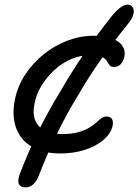

<svg xmlns="http://www.w3.org/2000/svg" viewBox="-20 -656 605 832"><path d="M241 9Q167 9 118 -20Q69 -49 50 -101Q31 -153 44 -222Q56 -282 89 -332.5Q122 -383 169.5 -421Q217 -459 272.5 -480Q328 -501 386 -501Q431 -501 463 -490Q495 -479 509.5 -458.5Q524 -438 519 -410Q515 -392 504 -379Q493 -366 475 -366Q460 -366 454.5 -373.5Q449 -381 443 -391.5Q437 -402 421.5 -409.5Q406 -417 372 -417Q328 -417 287.5 -399.5Q247 -382 214 -351Q181 -320 158.5 -282.5Q136 -245 129 -204Q121 -165 132 -136Q143 -107 172.5 -91Q202 -75 247 -75Q290 -75 318.5 -83Q347 -91 365.5 -102Q384 -113 396.5 -124.5Q409 -136 419 -143.5Q429 -151 441 -151Q475 -151 468 -111Q461 -78 428.5 -50Q396 -22 347.5 -6.5Q299 9 241 9ZM92 156Q68 156 61.5 140.5Q55 125 67 95Q101 6 143.5 -81.5Q186 -169 238 -254H325Q270 -165 226.5 -75.5Q183 14 147 108Q137 132 122.5 144Q108 156 92 156ZM238 -254Q288 -341 345 -424.5Q402 -508 465 -587Q505 -636 534 -636Q547 -636 554.5 -625Q562 -614 558.5 -595.5Q555 -577 535 -553Q473 -476 420 -401.5Q367 -327 325 -254Z"/></svg>

Font: Shantell Sans
Style: Italic
Weight: 400
Italic angle: -11°
Designer: Stephen Nixon, Anya Danilova, Shantell Martin
Foundry: Arrow Type
Version: Version 1.011;[c5ecc13dd]